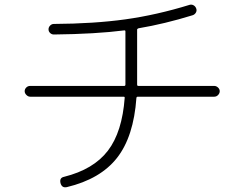

<svg xmlns="http://www.w3.org/2000/svg" viewBox="-20 -764 1040 817"><path d="M108.4 -352.5Q99.6 -352.5 92.3 -359.9Q85 -367.2 85 -376Q85 -384.8 91.8 -391.6Q98.6 -398.4 108.4 -398.4H508.8Q513.7 -398.4 513.7 -404.3V-426.8V-630.9Q513.7 -634.8 509.8 -634.8Q386.7 -619.1 209 -617.2Q200.2 -617.2 193.4 -623.5Q186.5 -629.9 186.5 -639.2Q186.5 -648.4 193.4 -655.3Q200.2 -662.1 209 -662.1Q379.9 -663.1 513.2 -681.6Q646.5 -700.2 786.1 -743.2Q794.9 -746.1 803.2 -741.7Q811.5 -737.3 814.9 -728Q818.4 -718.8 813.5 -710.4Q808.6 -702.1 799.8 -699.2Q679.7 -662.1 569.3 -643.6Q563.5 -641.6 563.5 -637.7V-426.8V-404.3Q563.5 -398.4 568.4 -398.4H891.6Q900.4 -398.4 907.7 -391.6Q915 -384.8 915 -376Q915 -367.2 908.2 -359.9Q901.4 -352.5 891.6 -352.5H566.4Q561.5 -352.5 560.5 -347.7Q548.8 -182.6 478 -92.3Q407.2 -2 264.6 32.2Q243.2 37.1 237.3 14.6Q232.4 -7.8 252.9 -11.7Q377.9 -43 439 -122.6Q500 -202.1 510.7 -348.6Q510.7 -352.5 506.8 -352.5Z"/></svg>

Font: Rounded-L Mgen+ 1mn light
Style: Regular
Weight: 200
Designer: [Source Han Sans]
Ryoko NISHIZUKA  (kana & ideographs); Paul D. Hunt (Latin, Greek & Cyrillic); Wenlong ZHANG  (bopomofo
Version: Version 1.059.20150602